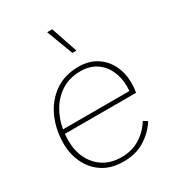

<svg xmlns="http://www.w3.org/2000/svg" viewBox="-179 -837 861 949"><g transform="rotate(-30 251.0 -362.5)"><path d="M247 9Q178 9 130.5 -21.5Q83 -52 58 -103.5Q33 -155 33 -217Q33 -295 62.5 -361.5Q92 -428 149 -468.5Q206 -509 286 -509Q344 -509 386.5 -482.5Q429 -456 451.5 -410Q474 -364 474 -307Q474 -282 469 -255H63Q61 -236 61 -216Q61 -158 84 -112.5Q107 -67 149 -41Q191 -15 249 -15Q310 -15 355.5 -44Q401 -73 428 -118L451 -104Q420 -55 369 -23Q318 9 247 9ZM283 -485Q223 -485 178 -457.5Q133 -430 104.5 -383.5Q76 -337 66 -279H445Q446 -294 446 -305Q446 -355 427 -396Q408 -437 371.5 -461Q335 -485 283 -485ZM267 -734 318 -583H295L238 -734Z"/></g></svg>

Font: Prodigy Sans ExtraLight
Style: Italic
Weight: 200
Italic angle: -13°
Designer: Wei Huang
Foundry: Wei Huang
Version: Version 1.003; ttfautohint (v1.8.3)